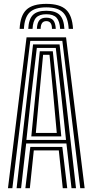

<svg xmlns="http://www.w3.org/2000/svg" viewBox="-20 -998 491 1018"><path d="M22.2 0 120.8 -800H330.2L428.8 0H405.5L310.5 -781.2H140.5L45.5 0ZM68 0 155.2 -762.5H295.8L383 0H359.2L332.2 -237.5H118.8L91.8 0ZM120 -256H330L305.5 -485.5L275.8 -743.8H175.2L144.8 -485.5ZM146 -274.8 166.8 -485.5 191 -726.2H260L285 -485.5L305 -274.8ZM170 -293.2H281L263.5 -485.5L242.5 -707.5H208.5L187.5 -485.5ZM114.5 0 140.8 -219H310.5L336.5 0H312.8L291.8 -200.5H159.2L138.2 0ZM225.5 -977.5Q153 -977.5 120.2 -946.6Q87.5 -915.8 84 -844.8H106.8Q109.8 -906 137.4 -932.5Q165 -959 225.5 -959Q286 -959 313.5 -932.5Q341 -906 344.2 -844.8H367.2Q363.2 -915.8 330.4 -946.6Q297.5 -977.5 225.5 -977.5ZM225.5 -941Q176.8 -941 154.5 -918.6Q132.2 -896.2 129.8 -844.8H152.5Q154.5 -886.2 171.5 -904.4Q188.5 -922.5 225.5 -922.5Q262.5 -922.5 279.5 -904.4Q296.5 -886.2 298.8 -844.8H321.5Q318.8 -896.2 296.5 -918.6Q274.2 -941 225.5 -941ZM225.5 -904.2Q200.2 -904.2 188.6 -890.4Q177 -876.5 175.5 -844.8H195.5Q195.8 -886 225.5 -886Q255.8 -886 255.5 -844.8H275.8Q274 -876.5 262.4 -890.4Q250.8 -904.2 225.5 -904.2Z"/></svg>

Font: Big Shoulders Inline Text
Style: Bold
Weight: 700
Designer: Patric King
Foundry: XO Type Co
Version: Version 1.000